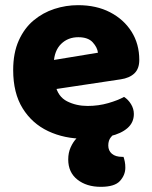

<svg xmlns="http://www.w3.org/2000/svg" viewBox="-20 -521 589 743"><path d="M134 -167 128 -279 359 -317Q357 -337 339 -357Q321 -377 283 -377Q243 -377 216.5 -351Q190 -325 188 -277L194 -193Q204 -147 239.5 -129Q275 -111 319 -111Q361 -111 399 -122Q437 -133 460 -146Q476 -136 487 -118Q498 -100 498 -80Q498 -47 473.5 -25.5Q449 -4 406 6Q363 16 307 16Q229 16 166.5 -13.5Q104 -43 67.5 -102Q31 -161 31 -250Q31 -316 52.5 -364Q74 -412 110 -442Q146 -472 190.5 -486.5Q235 -501 282 -501Q353 -501 406 -473.5Q459 -446 489 -398.5Q519 -351 519 -289Q519 -255 500 -237Q481 -219 447 -214ZM302 -6 435 -11Q420 -3 409.5 9.5Q399 22 399 42Q399 62 413 74Q427 86 453 86H458Q461 95 463 105Q465 115 465 128Q465 156 444.5 179Q424 202 370 202Q315 202 279.5 174Q244 146 244 96Q244 70 253.5 49Q263 28 276.5 14Q290 0 302 -6Z"/></svg>

Font: Baloo Tamma 2 ExtraBold
Style: Regular
Weight: 800
Designer: Divya Kowshik, Shuchita Grover and Ek Type
Foundry: Ek Type
Version: Version 1.700